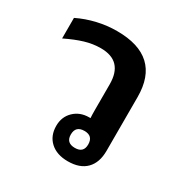

<svg xmlns="http://www.w3.org/2000/svg" viewBox="-129 -624 708 736"><g transform="rotate(30 225.0 -255.5)"><path d="M268 8Q219 8 190.5 -18Q162 -44 162 -88Q162 -128 188.5 -153.5Q215 -179 255 -179Q258 -179 261 -179Q260 -192 260 -214V-328Q260 -431 162 -431Q127 -431 92 -420.5Q57 -410 14 -389V-480Q53 -499 96 -509Q139 -519 183 -519Q377 -519 377 -339V-101Q377 -49 349 -20.5Q321 8 268 8ZM266 -50Q304 -50 304 -87Q304 -125 266 -125Q227 -125 227 -87Q227 -50 266 -50Z"/></g></svg>

Font: Noto Sans Thai Looped UI Medium
Style: Regular
Weight: 500
Designer: Cadson Demak Team
Foundry: Cadson Demak Co., Ltd.
Version: Version 1.000; ttfautohint (v1.8.4.7-5d5b)